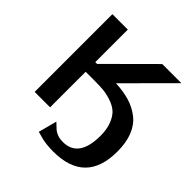

<svg xmlns="http://www.w3.org/2000/svg" viewBox="-228 -863 1214 1214"><g transform="rotate(45 379.0 -255.5)"><path d="M86 0V-695H224V-404H240L532 -695H703L411 -402Q481 -399 535.5 -382.5Q590 -366 633.5 -332Q677 -298 700 -240.5Q723 -183 723 -103Q723 184 435 184Q403 184 377.5 181Q352 178 337 174.5Q322 171 283 160L316 36Q345 64 355.5 73Q366 82 386.5 90Q407 98 436 98Q577 98 577 -99Q577 -157 560 -199.5Q543 -242 518 -264Q493 -286 453.5 -299Q414 -312 381.5 -315Q349 -318 304 -318H224V0Z"/></g></svg>

Font: Coval
Style: Heavy
Weight: 900
Foundry: Context Ltd
Version: Version 001.000